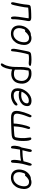

<svg xmlns="http://www.w3.org/2000/svg" viewBox="1942 -2485 804 4728"><g transform="rotate(90 2344.0 -121.0)"><path d="M421 10Q398 10 391.5 -18.5Q385 -47 386 -90Q388 -130 394.5 -179Q401 -228 408.5 -273Q416 -318 420 -346Q424 -371 426 -389.5Q428 -408 430 -425H368Q343 -425 308 -423.5Q273 -422 236 -419.5Q199 -417 168 -413Q165 -366 157.5 -318Q150 -270 139 -215Q133 -186 125.5 -148.5Q118 -111 110 -76.5Q102 -42 95 -22Q85 9 61 9Q44 9 38 -9Q32 -27 38 -56Q45 -88 54.5 -136Q64 -184 72 -222Q83 -275 87 -312.5Q91 -350 93.5 -378Q96 -406 101 -432Q110 -469 150 -475Q185 -481 230 -484Q275 -487 323 -488Q371 -489 415 -489Q462 -489 484.5 -469.5Q507 -450 496 -395Q492 -376 486 -340Q480 -304 473 -259Q466 -214 461 -167.5Q456 -121 454 -79Q453 -62 454 -44.5Q455 -27 453 -16Q451 -6 442.5 2Q434 10 421 10Z M810 12Q732 12 683 -22.5Q634 -57 616.5 -117.5Q599 -178 614 -256Q626 -314 652.5 -356Q679 -398 711.5 -425.5Q744 -453 775.5 -466Q807 -479 828 -479Q836 -479 841 -477Q859 -485 878.5 -489.5Q898 -494 917 -494Q983 -494 1024.5 -461Q1066 -428 1080.5 -370Q1095 -312 1079 -236Q1065 -162 1026.5 -106Q988 -50 932.5 -19Q877 12 810 12ZM678 -243Q660 -154 696.5 -101Q733 -48 809 -48Q884 -48 940 -103.5Q996 -159 1014 -252Q1031 -337 1004.5 -385.5Q978 -434 913 -434Q879 -434 856.5 -422Q834 -410 809 -390Q790 -374 780 -361.5Q770 -349 762.5 -341.5Q755 -334 742 -334Q726 -334 722 -345Q689 -307 678 -243Z M1216 10Q1176 10 1182 -72Q1183 -88 1188.5 -119Q1194 -150 1201.5 -189Q1209 -228 1217 -267.5Q1225 -307 1231.5 -340Q1238 -373 1242 -392Q1251 -441 1267 -460Q1283 -479 1313 -484Q1345 -489 1379.5 -491.5Q1414 -494 1448 -494Q1485 -494 1525.5 -490.5Q1566 -487 1585 -481Q1607 -474 1602 -456Q1599 -440 1580.5 -433Q1562 -426 1540 -426Q1519 -426 1503.5 -427.5Q1488 -429 1469 -430.5Q1450 -432 1417 -432Q1387 -432 1364.5 -430Q1342 -428 1320 -423Q1308 -386 1296.5 -339.5Q1285 -293 1272 -226Q1262 -174 1255.5 -128Q1249 -82 1246 -51.5Q1243 -21 1242 -14Q1240 -2 1232 4Q1224 10 1216 10Z M1800 4Q1767 4 1739 -2Q1711 -8 1691 -18Q1688 15 1682 46Q1661 151 1629.5 206Q1598 261 1565 261Q1537 261 1543 228Q1546 216 1553.5 204.5Q1561 193 1571 175.5Q1581 158 1592 128.5Q1603 99 1613 50Q1628 -22 1628.5 -97Q1629 -172 1630 -250Q1631 -328 1646 -406Q1653 -441 1670 -451Q1677 -469 1705.5 -481.5Q1734 -494 1792 -494Q1879 -494 1939.5 -455Q2000 -416 2025.5 -346.5Q2051 -277 2032 -184Q2013 -90 1949.5 -43Q1886 4 1800 4ZM1712 -384Q1695 -301 1696 -229Q1697 -157 1695 -86Q1706 -79 1727 -70.5Q1748 -62 1804 -62Q1864 -62 1908.5 -92.5Q1953 -123 1967 -197Q1981 -266 1962 -318.5Q1943 -371 1897.5 -400Q1852 -429 1786 -429Q1768 -429 1749 -426Q1730 -423 1715 -420Q1716 -405 1712 -384Z M2338 10Q2259 10 2215.5 -19.5Q2172 -49 2159.5 -101Q2147 -153 2160 -220Q2170 -268 2197 -316.5Q2224 -365 2264 -405.5Q2304 -446 2353 -470.5Q2402 -495 2456 -495Q2533 -495 2568 -460Q2603 -425 2589 -354Q2579 -300 2540.5 -261Q2502 -222 2444.5 -201Q2387 -180 2319 -180Q2279 -180 2256 -185.5Q2233 -191 2223 -200Q2215 -160 2221.5 -127Q2228 -94 2253.5 -74.5Q2279 -55 2328 -55Q2379 -55 2416 -69Q2453 -83 2479 -102Q2505 -121 2523 -135Q2541 -149 2553 -149Q2567 -149 2574 -139Q2581 -129 2577 -111Q2573 -93 2551 -72.5Q2529 -52 2494.5 -33Q2460 -14 2419.5 -2Q2379 10 2338 10ZM2243 -249Q2254 -249 2270 -245Q2286 -241 2319 -241Q2402 -241 2457 -274.5Q2512 -308 2523 -363Q2530 -396 2515.5 -412.5Q2501 -429 2457 -429Q2410 -429 2366.5 -404.5Q2323 -380 2289.5 -339Q2256 -298 2237 -249Z M2879 9Q2813 9 2776.5 -7.5Q2740 -24 2725 -54Q2710 -84 2710.5 -124.5Q2711 -165 2721 -213Q2741 -311 2789 -426Q2804 -460 2814.5 -478Q2825 -496 2835 -496Q2852 -496 2862 -483Q2872 -470 2867 -449Q2864 -434 2850 -400.5Q2836 -367 2818 -315Q2800 -263 2785 -190Q2770 -114 2794 -83Q2818 -52 2892 -52Q2914 -52 2948 -53Q2982 -54 3022 -55Q3022 -82 3026 -119.5Q3030 -157 3036.5 -196.5Q3043 -236 3050 -268Q3062 -328 3077 -374Q3092 -420 3101 -438Q3106 -449 3112.5 -455.5Q3119 -462 3129 -462Q3143 -462 3151.5 -446.5Q3160 -431 3155 -411Q3151 -392 3138.5 -354.5Q3126 -317 3115 -263Q3107 -224 3100 -167Q3093 -110 3091 -58Q3140 -60 3186.5 -63Q3233 -66 3269.5 -69Q3306 -72 3323 -75Q3336 -77 3347 -84.5Q3358 -92 3362 -108Q3377 -176 3380 -235Q3383 -294 3379 -341.5Q3375 -389 3370 -420.5Q3365 -452 3365 -464Q3365 -475 3374 -483Q3383 -491 3392 -491Q3415 -491 3425 -471.5Q3435 -452 3441 -426Q3446 -407 3448.5 -371Q3451 -335 3451.5 -291Q3452 -247 3448.5 -202.5Q3445 -158 3437 -120Q3426 -65 3401.5 -41Q3377 -17 3324 -9Q3305 -6 3264 -3.5Q3223 -1 3170 1.5Q3117 4 3061.5 5.5Q3006 7 2958 8Q2910 9 2879 9Z M3611 11Q3580 11 3571.5 -35Q3563 -81 3578 -157Q3593 -226 3612 -250Q3623 -303 3634.5 -358Q3646 -413 3655 -457Q3659 -478 3669 -490.5Q3679 -503 3690 -503Q3707 -503 3716.5 -486.5Q3726 -470 3718 -432Q3713 -404 3701.5 -359.5Q3690 -315 3679 -272Q3687 -272 3694.5 -272Q3702 -272 3710 -272Q3772 -272 3832 -277.5Q3892 -283 3951 -298Q3964 -352 3974.5 -388Q3985 -424 3994 -448Q4001 -468 4009.5 -484Q4018 -500 4031 -500Q4051 -500 4057 -479.5Q4063 -459 4057 -430Q4050 -394 4036 -353Q4022 -312 4014 -268Q3995 -173 3992.5 -106Q3990 -39 3986 -19Q3983 -5 3972.5 3Q3962 11 3951 11Q3931 11 3923 -18Q3915 -47 3917.5 -97Q3920 -147 3932 -208Q3935 -223 3938 -237Q3873 -222 3802 -217Q3731 -212 3665 -212Q3663 -201 3661 -193Q3648 -128 3643 -79Q3638 -30 3635 -13Q3630 11 3611 11Z M4357 12Q4279 12 4230 -22.5Q4181 -57 4163.5 -117.5Q4146 -178 4161 -256Q4173 -314 4199.5 -356Q4226 -398 4258.5 -425.5Q4291 -453 4322.5 -466Q4354 -479 4375 -479Q4383 -479 4388 -477Q4406 -485 4425.5 -489.5Q4445 -494 4464 -494Q4530 -494 4571.5 -461Q4613 -428 4627.5 -370Q4642 -312 4626 -236Q4612 -162 4573.5 -106Q4535 -50 4479.5 -19Q4424 12 4357 12ZM4225 -243Q4207 -154 4243.5 -101Q4280 -48 4356 -48Q4431 -48 4487 -103.5Q4543 -159 4561 -252Q4578 -337 4551.5 -385.5Q4525 -434 4460 -434Q4426 -434 4403.5 -422Q4381 -410 4356 -390Q4337 -374 4327 -361.5Q4317 -349 4309.5 -341.5Q4302 -334 4289 -334Q4273 -334 4269 -345Q4236 -307 4225 -243Z"/></g></svg>

Font: Shantell Sans Normal
Style: Italic
Weight: 300
Italic angle: -11.31°
Designer: Stephen Nixon, Anya Danilova, Shantell Martin
Foundry: Arrow Type
Version: Version 1.008;[a672d596b]